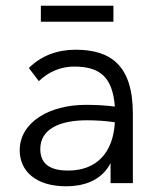

<svg xmlns="http://www.w3.org/2000/svg" viewBox="-20 -641 540 672"><path d="M123 -565H377V-621H123ZM211 11C264 11 332 -3 367 -70V0H445V-243C445 -415 365 -467 244 -467C181 -467 124 -446 81 -403L116 -357C151 -391 195 -408 239 -408C327 -408 374 -374 382 -268C344 -273 310 -274 279 -274C153 -274 49 -213 49 -115C49 -41 107 11 211 11ZM121 -119C121 -190 189 -220 285 -220C315 -220 350 -218 382 -213C376 -104 316 -44 218 -44C163 -44 121 -62 121 -119Z"/></svg>

Font: Inconsolata Thin
Style: Regular
Weight: 100
Monospace: yes
Designer: Raph Levien, Cyreal, Brenton Simpson
Foundry: Raph Levien, Cyreal, Google
Version: Version 3.100